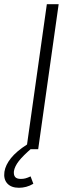

<svg xmlns="http://www.w3.org/2000/svg" viewBox="-49 -707 298 910"><path d="M76 0H132L229 -687H173ZM96 129Q81 136 71 138.5Q61 141 50 141Q30 141 22.5 131.5Q15 122 17 104Q21 81 40.5 56Q60 31 103 -6L79 -22Q29 10 3 42.5Q-23 75 -28 107Q-33 142 -14.5 162.5Q4 183 41 183Q58 183 75 178.5Q92 174 109 164Z"/></svg>

Font: Secuela Light
Style: Italic
Weight: 300
Italic angle: -8°
Designer: Fernando Haro
Foundry: deFharo
Version: Version 1.708